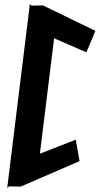

<svg xmlns="http://www.w3.org/2000/svg" viewBox="-20 -931 496 958"><path d="M25 -1 83 0 377 -127 358 -234 179 -164 250 -740 411 -670 456 -777 194 -904 136 -903 129 -911 16 7Z"/></svg>

Font: Ny Stormning
Style: HfKr
Weight: 700
Designer: Robert Jablonski, Mew Too
Foundry: Cannot Into Space Fonts
Version: Version 0.90